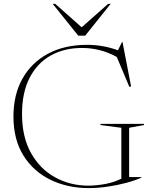

<svg xmlns="http://www.w3.org/2000/svg" viewBox="-20 -955 792 985"><path d="M642.5 -46.5H705.5V-44Q673.5 -29 627.2 -16.8Q581 -4.5 530.5 2.8Q480 10 435.5 10Q326.5 10 238.8 -32.8Q151 -75.5 100 -157.5Q49 -239.5 49 -357.5Q49 -469.5 95.5 -552Q142 -634.5 226.8 -679.8Q311.5 -725 426.5 -725Q509.5 -725 585 -697L606 -739.5H608.5L652.5 -511.5L643.5 -509.5L579 -663Q533.5 -687.5 489.5 -698.2Q445.5 -709 400.5 -709Q309.5 -709 240.2 -670.2Q171 -631.5 132 -556Q93 -480.5 93 -370.5Q93 -251.5 139.5 -169.2Q186 -87 263.5 -44.8Q341 -2.5 434 -2.5Q477 -3 521.8 -11.5Q566.5 -20 602.5 -38.5V-299.5L495.5 -313.5V-319.5H719V-313.5L642.5 -299.5ZM547.5 -935 417 -772H381.5L250.5 -935H263.5L399 -815L534.5 -935Z"/></svg>

Font: Newsreader Display ExtraLight
Style: Regular
Weight: 275
Designer: Hugues Gentile
Foundry: Production Type
Version: Version 1.002